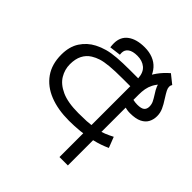

<svg xmlns="http://www.w3.org/2000/svg" viewBox="-213 -772 1133 1133"><g transform="rotate(45 354.0 -205.5)"><path d="M344 11Q251 11 182 -16.5Q113 -44 74.5 -98.5Q36 -153 36 -233Q36 -300 65.5 -345Q95 -390 143 -415Q172 -430 204.5 -439Q237 -448 281.5 -451.5Q326 -455 389 -455H456Q453 -502 426.5 -524Q400 -546 359 -546Q320 -546 300 -531.5Q280 -517 280 -492Q280 -488 280.5 -484Q281 -480 281 -477L210 -468Q209 -477 208.5 -485Q208 -493 208 -499Q208 -554 247 -583Q286 -612 354 -612Q392 -612 422.5 -600Q453 -588 474 -564.5Q495 -541 506 -507.5Q517 -474 517 -430V-389H396Q326 -389 284.5 -385Q243 -381 218 -373Q193 -365 172 -352Q143 -334 127.5 -303.5Q112 -273 112 -229Q112 -185 135 -146.5Q158 -108 210.5 -84Q263 -60 352 -60Q387 -60 419 -61.5Q451 -63 482 -70L502 -72Q527 -77 550 -86.5Q573 -96 598 -109L624 -42Q578 -21 529.5 -9.5Q481 2 434 6.5Q387 11 344 11ZM456 202V-393Q461 -439 475 -478Q489 -517 513 -550.5Q537 -584 571 -613L626 -569Q612 -558 600 -547Q588 -536 578 -526Q556 -503 545 -481.5Q534 -460 530 -437.5Q526 -415 526 -389V202ZM566 -275Q544 -275 514 -283Q484 -291 463 -310L478 -366Q504 -350 524 -345.5Q544 -341 562 -341Q595 -341 608 -352Q621 -363 621 -384Q621 -403 613.5 -418.5Q606 -434 592 -456Q576 -480 569 -497.5Q562 -515 562 -536L626 -569Q623 -564 621.5 -560Q620 -556 620 -548Q620 -537 627 -523Q634 -509 653 -479Q671 -452 682 -427.5Q693 -403 693 -376Q693 -348 681 -325Q669 -302 641.5 -288.5Q614 -275 566 -275Z"/></g></svg>

Font: hexusinhala05
Style: Book
Weight: 400
Designer: Jelle Bosma - Monotype Design Team
Foundry: Monotype Imaging Inc.
Version: Version 2.003